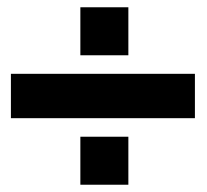

<svg xmlns="http://www.w3.org/2000/svg" viewBox="-20 -554 570 528"><path d="M201 -402V-534H333V-402ZM10 -229V-351H516V-229ZM201 -46V-178H333V-46Z"/></svg>

Font: TypoPRO Titillium Text
Style: 999 wt
Weight: 900
Designer: Accademia di Belle Arti di Urbino and others
Foundry: Accademia di Belle Arti di Urbino and others.
Version: Version 25.000